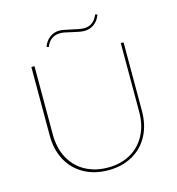

<svg xmlns="http://www.w3.org/2000/svg" viewBox="-122 -953 982 1064"><g transform="rotate(-15 368.5 -421.5)"><path d="M104 -265V-658H122V-266Q122 -189 153 -131Q184 -73 240.5 -41.5Q297 -10 372 -10Q445 -10 500.5 -41.5Q556 -73 586.5 -130.5Q617 -188 617 -264V-658H633V-265Q633 -184 600.5 -123Q568 -62 508 -28.5Q448 5 370 5Q291 5 230.5 -28.5Q170 -62 137 -123Q104 -184 104 -265ZM214 -744Q225 -776 250 -794.5Q275 -813 305 -813Q320 -813 342.5 -808Q365 -803 371 -802Q421 -790 442 -790Q497 -790 521 -848L533 -844Q521 -811 496.5 -793Q472 -775 440 -775Q419 -775 369 -787Q327 -798 305 -798Q278 -798 257.5 -783.5Q237 -769 226 -740Z"/></g></svg>

Font: Ysabeau Thin
Style: Regular
Weight: 200
Designer: Christian Thalmann (Catharsis Fonts)
Version: Version 0.003